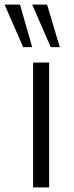

<svg xmlns="http://www.w3.org/2000/svg" viewBox="-54 -809 320 829"><path d="M88.9 0V-539.1H158.2V0ZM-34.2 -789.1H32.2L85 -605.5H45.9ZM85 -789.1H149.4L204.1 -605.5H165Z"/></svg>

Font: Min Sans Light
Style: Regular
Weight: 300
Designer: Jinseong-Kim, NotoSansCJK, Nunito
Foundry: Jinseong-Kim
Version: Version 1.400;Glyphs 3.1.2 (3151)